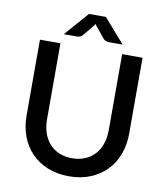

<svg xmlns="http://www.w3.org/2000/svg" viewBox="-97 -990 935 1080"><g transform="rotate(10 370.0 -450.5)"><path d="M369.5 -94.5Q411 -94.5 443.8 -108.5Q476.5 -122.5 499.2 -147.5Q522 -172.5 534 -207.8Q546 -243 546 -286V-720H662.5V-286Q662.5 -222.5 642.2 -168.5Q622 -114.5 584 -75.2Q546 -36 491.8 -13.8Q437.5 8.5 369.5 8.5Q301.5 8.5 247.2 -13.8Q193 -36 155 -75.2Q117 -114.5 96.8 -168.5Q76.5 -222.5 76.5 -286V-720H193.5V-286.5Q193.5 -243.5 205.5 -208.2Q217.5 -173 240 -147.8Q262.5 -122.5 295.2 -108.5Q328 -94.5 369.5 -94.5ZM539.5 -773.5H461.5Q454.5 -773.5 445 -776Q435.5 -778.5 425.5 -791L376 -851.5Q372 -857 369.5 -861.5Q367 -857 363 -851.5L313.5 -791Q303.5 -778.5 294 -776Q284.5 -773.5 277.5 -773.5H203L323 -910.5H419.5Z"/></g></svg>

Font: Lato 2
Style: Regular
Weight: 600
Designer: Lukasz Dziedzic with Adam Twardoch and Botio Nikoltchev
Foundry: tyPoland Lukasz Dziedzic
Version: Version 2.015; 2015-08-06; http://www.latofonts.com/